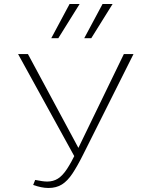

<svg xmlns="http://www.w3.org/2000/svg" viewBox="-20 -927 729 955"><path d="M221 8Q203 8 184 4Q165 0 145 -7L155 -32Q176 -28 189.5 -26Q203 -24 215 -24Q245 -24 268 -38.5Q291 -53 312.5 -85.5Q334 -118 360 -171L596 -658H644L393 -157Q365 -101 340.5 -64Q316 -27 288 -9.5Q260 8 221 8ZM354 -142 70 -658H119L382 -169ZM235 -737 326 -907H376L270 -737ZM399 -737 490 -907H540L434 -737Z"/></svg>

Font: Ysabeau Infant ExtraLight
Style: Regular
Weight: 250
Designer: Christian Thalmann (Catharsis Fonts)
Version: Version 2.001;gftools[0.9.30]; featfreeze: ss01,ss02,lnum